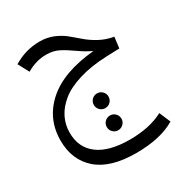

<svg xmlns="http://www.w3.org/2000/svg" viewBox="-189 -591 1022 1087"><g transform="rotate(-30 321.5 -47.5)"><path d="M612 232 643 305Q547 363 387 363Q219 363 134.5 289Q50 215 50 88Q50 -54 155 -147Q260 -240 465 -259Q425 -277 381 -308.5Q337 -340 302 -357.5Q267 -375 222 -375Q156 -375 93 -338L55 -409Q135 -458 228 -458Q275 -458 315 -441.5Q355 -425 385.5 -400Q416 -375 446 -349Q476 -323 517.5 -300.5Q559 -278 608 -270L599 -198L513 -195Q410 -191 332 -167Q254 -143 208 -105.5Q162 -68 139.5 -22.5Q117 23 117 75Q117 173 188 226Q259 279 395 279Q523 279 612 232ZM396 -27Q410 -13 410 7Q410 27 396 41Q382 55 362 55Q342 55 328 41Q314 27 314 7Q314 -13 328 -27Q342 -41 362 -41Q382 -41 396 -27ZM363 200Q343 200 329 186Q315 172 315 152Q315 132 329 118Q343 104 363 104Q383 104 397 118Q411 132 411 152Q411 172 396.5 186Q382 200 363 200Z"/></g></svg>

Font: FiraGO Book
Style: Regular
Weight: 350
Designer: bBox Type
Foundry: bBox Type GmbH
Version: Version 1.001;PS 001.001;hotconv 1.0.88;makeotf.lib2.5.64775